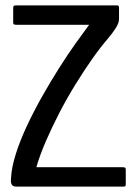

<svg xmlns="http://www.w3.org/2000/svg" viewBox="-20 -693 498 713"><path d="M414 -673Q419 -673 420.5 -671Q422 -669 422 -661V-622Q422 -608 410 -589Q398 -570 381 -550Q354 -519 323 -475Q292 -431 260.5 -380Q229 -329 201 -275Q173 -221 150.5 -169Q128 -117 115 -72H435Q443 -72 445 -70Q447 -68 447 -62V-9Q447 -3 445 -1.5Q443 0 436 0H41Q27 0 23 -8.5Q19 -17 21 -32Q23 -71 38.5 -120.5Q54 -170 79.5 -224.5Q105 -279 136 -334Q167 -389 199 -439.5Q231 -490 260.5 -531.5Q290 -573 311 -601H40Q33 -601 31 -603Q29 -605 29 -610V-664Q29 -669 31 -671Q33 -673 40 -673Z"/></svg>

Font: Glory Thin Medium
Style: Regular
Weight: 500
Version: Version 1.011